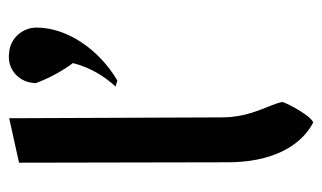

<svg xmlns="http://www.w3.org/2000/svg" viewBox="-172 -590 752 449"><g transform="rotate(-90 204.5 -366.0)"><path d="M281 -572C270 -528 247 -495 226 -472C231 -471 234 -470 240 -468C312 -510 364 -585 364 -657C364 -690 339 -718 307 -721H306C268 -727 239 -700 235 -668C235 -665 234 -663 234 -659C246 -626 265 -593 281 -572ZM142 -10C157 -15 185 -66 190 -82C185 -112 154 -154 154 -224L152 -721L48 -698L49 -210C49 -112 83 -41 142 -10Z"/></g></svg>

Font: Bluebird
Style: LiNrw
Weight: 300
Designer: Jasper
Foundry: Cannot Into Space Fonts
Version: Version 0.98